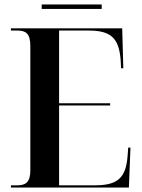

<svg xmlns="http://www.w3.org/2000/svg" viewBox="-20 -841 637 861"><path d="M167 -801H436V-821H167ZM29 0H558L565 -179H555L552 -139C544 -43 507 -10 406 -10H245V-368H474V-378H245V-704H377C477 -704 513 -671 521 -573L523 -535H533L528 -714H29V-704H57C95 -704 116 -692 116 -635V-77C116 -22 94 -10 57 -10H29Z"/></svg>

Font: Noto Serif Display SemiCondensed SemiBold
Style: Regular
Weight: 600
Width: 4
Designer: Monotype Design Team
Foundry: Monotype Imaging Inc.
Version: Version 2.009